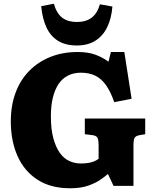

<svg xmlns="http://www.w3.org/2000/svg" viewBox="-20 -996 817 1030"><path d="M357 14Q252 14 181 -32Q110 -78 74 -159Q38 -240 38 -344Q38 -430 63.5 -498.5Q89 -567 136.5 -615.5Q184 -664 250 -690.5Q316 -717 396 -717Q453 -717 492 -702.5Q531 -688 562 -665L575 -717H647L686 -466L593 -448Q573 -505 548.5 -539.5Q524 -574 491 -590Q458 -606 414 -606Q375 -606 344.5 -590.5Q314 -575 294 -545Q274 -515 263.5 -472Q253 -429 253 -372Q253 -303 266 -255Q279 -207 300.5 -176.5Q322 -146 351.5 -132.5Q381 -119 413 -119Q434 -119 451 -121.5Q468 -124 482.5 -129.5Q497 -135 509 -144V-219Q509 -241 504 -254.5Q499 -268 476 -271L435 -276V-360H759V-276L729 -271Q707 -267 701.5 -255.5Q696 -244 696 -218V1H589L559 -63Q547 -52 521 -33.5Q495 -15 454.5 -0.5Q414 14 357 14ZM392 -752Q331 -752 290.5 -777.5Q250 -803 228.5 -850.5Q207 -898 201 -963L269 -976Q284 -923 314.5 -900.5Q345 -878 392 -878Q441 -878 471.5 -901Q502 -924 516 -973L583 -961Q578 -897 555 -850Q532 -803 491.5 -777.5Q451 -752 392 -752Z"/></svg>

Font: Literata 18pt ExtraBold
Style: Regular
Weight: 800
Designer: Latin by Veronika Burian and Jose Scaglione. Greek by Irene Vlachou. Cyrillic by Vera Evstafieva.
Foundry: TypeTogether
Version: Version 3.103;gftools[0.9.29]